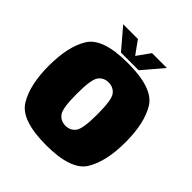

<svg xmlns="http://www.w3.org/2000/svg" viewBox="-198 -864 1005 1005"><g transform="rotate(45 304.0 -361.5)"><path d="M301.5 5Q116 5 66.8 -76.8Q17.5 -158.5 17.5 -299.5Q17.5 -441.5 66.8 -521.8Q116 -602 301.2 -602Q486.5 -602 535.8 -521.8Q585 -441.5 585 -299.5Q585 -158.5 535.8 -76.8Q486.5 5 301.5 5ZM301.5 -138.5Q336 -138.5 356.8 -164.8Q377.5 -191 377.5 -299Q377.5 -407 356.8 -433Q336 -459 301.2 -459Q266.5 -459 245.8 -433Q225 -407 225 -299Q225 -191 245.8 -164.8Q266.5 -138.5 301.5 -138.5ZM236 -615 139.5 -728H248.5L301 -655L353 -728H463L367 -615Z"/></g></svg>

Font: Anybody Black
Style: Regular
Weight: 900
Designer: Tyler Finck
Foundry: Etcetera Type Company
Version: Version 1.010; ttfautohint (v1.8.3) -l 8 -r 50 -G 200 -x 14 